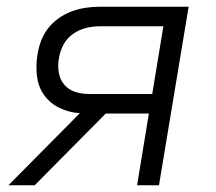

<svg xmlns="http://www.w3.org/2000/svg" viewBox="-20 -550 640 570"><path d="M5 0 217 -214Q185 -216 157 -229.5Q129 -243 111.5 -267Q94 -291 90 -322.5Q86 -354 91 -386Q94 -407 101.5 -427.5Q109 -448 122.5 -465.5Q136 -483 154.5 -496Q173 -509 193.5 -516.5Q214 -524 235 -527Q256 -530 277 -530H540L452 0H387L422 -213H294L83 0ZM244 -271H432L465 -472H277Q256 -472 235.5 -467Q215 -462 197 -449.5Q179 -437 168.5 -417.5Q158 -398 155 -377Q151 -356 154.5 -335Q158 -314 170.5 -299Q183 -284 202.5 -277.5Q222 -271 244 -271Z"/></svg>

Font: Iosevka Curly LtExObl
Style: Regular
Weight: 300
Width: 7
Italic angle: -9°
Monospace: yes
Designer: Belleve Invis
Foundry: Belleve Invis
Version: Version 11.1.0; ttfautohint (v1.8.3)